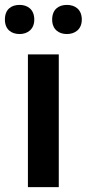

<svg xmlns="http://www.w3.org/2000/svg" viewBox="-33 -764 354 784"><path d="M-13 -684C-13 -644 13 -625 47 -625C79 -625 107 -644 107 -684C107 -726 79 -744 47 -744C13 -744 -13 -726 -13 -684ZM180 -684C180 -644 207 -625 240 -625C273 -625 301 -644 301 -684C301 -726 273 -744 240 -744C207 -744 180 -726 180 -684ZM207 0V-542H81V0Z"/></svg>

Font: Noto Sans Myanmar SemiBold
Style: Regular
Weight: 600
Designer: Monotype Design Team
Foundry: Monotype Imaging Inc.
Version: Version 2.107